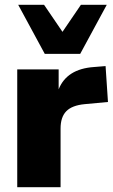

<svg xmlns="http://www.w3.org/2000/svg" viewBox="-20 -782 474 802"><path d="M52 0V-492H225V-409Q259 -494 372 -502L421 -506L431 -356L334 -347Q281 -342 257 -317.5Q233 -293 233 -245V0ZM167 -557 56 -762H164L241 -649L318 -762H426L315 -557Z"/></svg>

Font: Nunito Sans Black
Style: Regular
Weight: 900
Designer: Vernon Adams
Foundry: Vernon Adams
Version: Version 3.006; ttfautohint (v1.8.3)